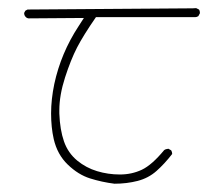

<svg xmlns="http://www.w3.org/2000/svg" viewBox="-20 -464 540 466"><path d="M110.4 -126.5Q119.1 -88.9 144.5 -64.5Q169.9 -40 198.5 -31Q227.1 -22 257.8 -18.1Q287.6 -18.1 314 -24.9Q340.3 -31.7 359.9 -49.1Q379.4 -66.4 397.9 -90.3Q397.9 -95.2 395.5 -99.1L388.7 -103Q382.3 -102.5 378.4 -99.6Q348.6 -63.5 324.2 -52Q299.8 -40.5 271 -40.5Q242.2 -40.5 215.6 -48.6Q189 -56.6 167.5 -74.2Q145 -92.8 135.3 -120.8Q125.5 -148.9 124 -188.5Q124 -192.4 124 -196.3Q124 -232.9 137.9 -276.1Q151.9 -319.3 167 -348.6Q182.1 -377.9 212.9 -422.4H454.1Q457.5 -422.4 461.4 -424.8L465.3 -432.1Q465.3 -437.5 462.9 -440.9L456.1 -444.3L447.8 -443.8L46.9 -440.9L41.5 -438L38.6 -432.6Q38.6 -426.8 42 -423.3Q44.9 -419.9 49.3 -419.4L183.6 -420.4L170.4 -399.9Q127.9 -335 111.8 -260.3Q104 -222.7 104 -188.7Q104 -154.8 110.4 -126.5Z"/></svg>

Font: NaikaiFont
Style: ExtraLight
Weight: 200
Version: Version 1.89